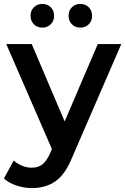

<svg xmlns="http://www.w3.org/2000/svg" viewBox="-37 -759 639 980"><path d="M582 -534 332 43Q297 130 247 165.5Q197 201 126 201Q86 201 47 188Q8 175 -17 152L33 60Q51 77 75.5 87Q100 97 125 97Q158 97 179.5 80Q201 63 219 23L228 2L-5 -534H125L293 -139L462 -534ZM119 -678Q119 -705 136 -722Q153 -739 179 -739Q205 -739 222 -722Q239 -705 239 -678Q239 -652 222 -635Q205 -618 179 -618Q153 -618 136 -635Q119 -652 119 -678ZM313 -678Q313 -705 330 -722Q347 -739 373 -739Q399 -739 416 -722Q433 -705 433 -678Q433 -652 416 -635Q399 -618 373 -618Q347 -618 330 -635Q313 -652 313 -678Z"/></svg>

Font: CMG Sans SemiBold
Style: Regular
Weight: 600
Designer: Julieta Ulanovsky
Foundry: Julieta Ulanovsky
Version: Version 7.200